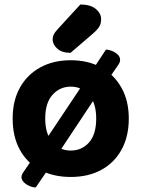

<svg xmlns="http://www.w3.org/2000/svg" viewBox="-20 -758 618 839"><path d="M436.4 -386.8 383.1 -450.6 442.9 -541.2Q455.4 -541.2 469.8 -535.3Q484.2 -529.4 494.5 -519.5Q504.8 -509.6 504.8 -496.1Q504.8 -486.8 498.1 -476.3ZM210.2 -47 136.2 61Q122.7 61 108.2 54.6Q93.6 48.2 83.8 37.9Q74 27.6 74 16.1Q74 5.6 81.6 -4.9L135.2 -82.9ZM228.4 -78.2 181.3 -148.8 341.7 -389.1 412.9 -356.3ZM542.8 -240.1Q542.8 -161.6 511.3 -104.3Q479.9 -47 423.2 -15.9Q366.5 15.3 289.2 15.3Q212.6 15.3 155.4 -15.5Q98.2 -46.2 66.7 -103.5Q35.3 -160.8 35.3 -240.1Q35.3 -318.2 67.2 -375.3Q99.2 -432.5 156.4 -463.6Q213.6 -494.8 289.2 -494.8Q365.5 -494.8 422.2 -463.2Q478.9 -431.7 510.8 -374.6Q542.8 -317.4 542.8 -240.1ZM289.2 -379.4Q241.9 -379.4 209.8 -344Q177.6 -308.7 177.6 -240.1Q177.6 -172.8 209.2 -136.5Q240.7 -100.1 289.2 -100.1Q337.4 -100.1 368.9 -135.3Q400.4 -170.6 400.4 -240.1Q400.4 -307.9 368.5 -343.6Q336.6 -379.4 289.2 -379.4ZM231 -629.4 331.1 -738.4Q375.9 -738.2 398.9 -718.7Q421.9 -699.2 421.9 -674.6Q421.9 -654 412.8 -640Q403.8 -626.1 382.2 -607.8L288.2 -527.1Q250.2 -527.1 230.1 -545.6Q210 -564.1 210 -585.4Q210 -596.7 214.6 -606.6Q219.2 -616.6 231 -629.4Z"/></svg>

Font: Baloo Paaji 2
Style: Regular
Weight: 400
Designer: Shuchita Grover, Noopur Datye and Ek Type
Foundry: Ek Type
Version: Version 1.700